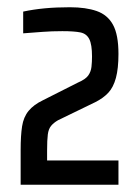

<svg xmlns="http://www.w3.org/2000/svg" viewBox="-20 -889 385 530"><path d="M37 -379V-475Q37 -515 41 -540.5Q45 -566 59 -583Q73 -600 98 -612L195 -661Q216 -670 223.5 -680.5Q231 -691 232.5 -704.5Q234 -718 234 -733Q234 -766 226.5 -781Q219 -796 202 -799.5Q185 -803 152 -803Q123 -803 97 -801Q71 -799 44 -797V-857Q72 -863 103.5 -866Q135 -869 173 -869Q217 -869 247 -858.5Q277 -848 292 -820.5Q307 -793 307 -740Q307 -700 300 -674Q293 -648 279 -633Q265 -618 243 -607L140 -557Q128 -550 121 -541.5Q114 -533 112 -518Q110 -503 110 -473V-446H307V-379Z"/></svg>

Font: Farlight84_Sys_V01
Style: Regular
Weight: 400
Designer: Ryoko NISHIZUKA  (kana, bopomofo & ideographs); Paul D. Hunt (Latin, Greek & Cyrillic); Sandoll Communications , Soo-you
Foundry: Adobe
Version: Version 2.004;October 29, 2024;FontCreator 14.0.0.2814 64-bi